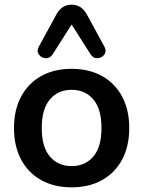

<svg xmlns="http://www.w3.org/2000/svg" viewBox="-20 -793 614 823"><path d="M287 10Q212 10 156.5 -21Q101 -52 70.5 -109Q40 -166 40 -244Q40 -322 70.5 -379Q101 -436 156.5 -467Q212 -498 287 -498Q362 -498 417.5 -467Q473 -436 503.5 -379Q534 -322 534 -244Q534 -166 503.5 -109Q473 -52 417.5 -21Q362 10 287 10ZM287 -81Q345 -81 380 -122Q415 -163 415 -244Q415 -326 380 -367Q345 -408 287 -408Q229 -408 194 -367Q159 -326 159 -244Q159 -163 194 -122Q229 -81 287 -81ZM427 -594Q438 -574 427.5 -559.5Q417 -545 399 -543.5Q381 -542 369 -559L287 -688L205 -559Q193 -542 175 -543.5Q157 -545 146.5 -559.5Q136 -574 147 -594L220 -728Q243 -773 287 -773Q331 -773 354 -728Z"/></svg>

Font: Chiron GoRound TC M
Style: Regular
Weight: 500
Designer: Ryoko NISHIZUKA 西塚涼子 (kana, bopomofo & ideographs); Paul D. Hunt (Latin, Greek & Cyrillic); Sandoll Communications 산돌커뮤니
Foundry: Adobe
Version: Version 1.000;hotconv 1.1.1;makeotfexe 2.6.0